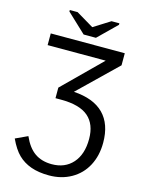

<svg xmlns="http://www.w3.org/2000/svg" viewBox="-149 -916 898 1209"><g transform="rotate(15 300.0 -312.0)"><path d="M207.5 -341.3 451.7 -582.5H73.2V-658.7H555.7V-580.1L309.1 -341.3Q439 -333 504.6 -266.6Q570.3 -200.2 570.3 -78.6Q570.3 5.4 535.9 70.6Q501.5 135.7 437.7 171.9Q374 208 293 208Q225.6 208 175.5 190.2Q125.5 172.4 90.3 137.9Q55.2 103.5 25.4 39.1L104.5 2.4Q135.3 72.3 180.7 103.8Q226.1 135.3 291.5 135.3Q377.4 135.3 428 78.4Q478.5 21.5 478.5 -78.6Q478.5 -174.8 421.9 -223.6Q365.2 -272.5 243.7 -272.5H207.5ZM355 -705.6H274.9L150.9 -822.3V-832H201.7L314.9 -764.6H315.9L422.9 -832H474.1V-822.3Z"/></g></svg>

Font: Cousine
Style: Regular
Weight: 400
Monospace: yes
Designer: Steve Matteson
Foundry: Ascender Corporation
Version: Version 1.20